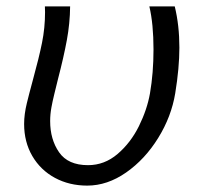

<svg xmlns="http://www.w3.org/2000/svg" viewBox="-20 -570 640 601"><path d="M55.5 -182Q55.5 -212 64 -247Q70 -272 83 -320Q102 -389 111.5 -436Q121 -483 121 -532Q121 -544 120.5 -550H199.5Q199 -497 189.2 -444.2Q179.5 -391.5 161.5 -322.5Q155.5 -298.5 149.8 -274.8Q144 -251 141 -234Q137 -212.5 137 -191Q137 -133.5 165 -93.2Q193 -53 255.5 -53Q307 -53 348 -88Q389 -123 414.8 -175Q440.5 -227 449.5 -278Q460.5 -342 460.5 -415Q460.5 -495 447.5 -550H527Q541.5 -490.5 541.5 -421Q541.5 -357.5 528.5 -278Q516.5 -205 475.2 -138.2Q434 -71.5 375 -30.2Q316 11 253 11Q197 11 152 -13.2Q107 -37.5 81.2 -81.5Q55.5 -125.5 55.5 -182Z"/></svg>

Font: JuliaMono Light
Style: Italic
Weight: 300
Italic angle: -9°
Monospace: yes
Designer: cormullion
Foundry: corm
Version: Version 0.054; ttfautohint (v1.8.4)